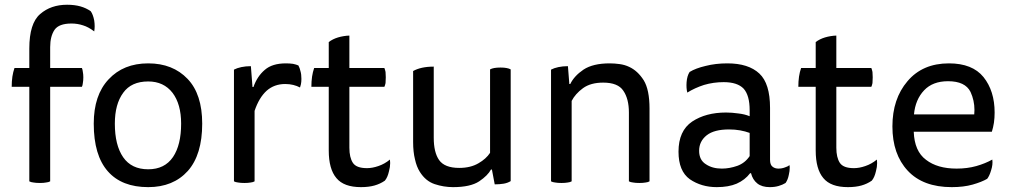

<svg xmlns="http://www.w3.org/2000/svg" viewBox="-20 -769 4260 809"><path d="M41 -482.4Q35.2 -465.8 32.2 -446.3Q29.3 -425.8 29.3 -403.3Q53.7 -403.3 103.5 -403.3Q103.5 -303.7 103.5 -4.9Q110.4 -1 121.1 0Q131.8 2 148.4 2Q164.1 2 173.8 0Q184.6 -1 191.4 -4.9Q191.4 -137.7 191.4 -403.3Q224.6 -403.3 325.2 -403.3Q328.1 -409.2 329.1 -418.9Q331.1 -429.7 331.1 -443.4Q331.1 -456.1 329.1 -465.8Q328.1 -475.6 325.2 -482.4Q280.3 -482.4 191.4 -482.4Q191.4 -503.9 191.4 -570.3Q191.4 -616.2 210 -643.6Q228.5 -669.9 281.2 -669.9Q306.6 -669.9 330.1 -662.1Q352.5 -655.3 377 -636.7Q378.9 -647.5 378.9 -658.2Q378.9 -669.9 377 -682.6Q372.1 -708 362.3 -721.7Q342.8 -735.4 318.4 -742.2Q293.9 -749 262.7 -749Q194.3 -749 149.4 -710Q103.5 -670.9 103.5 -564.5Q103.5 -537.1 103.5 -482.4Q87.9 -482.4 41 -482.4Z M604.5 -502Q500 -502 437.5 -434.6Q375 -368.2 375 -248Q375 -114.3 434.6 -46.9Q493.2 19.5 604.5 19.5Q710 19.5 771.5 -48.8Q832 -117.2 832 -248Q832 -372.1 770.5 -436.5Q708 -502 604.5 -502ZM463.9 -248Q463.9 -330.1 499 -377.9Q533.2 -425.8 604.5 -425.8Q669.9 -425.8 707 -377.9Q743.2 -330.1 743.2 -248Q743.2 -158.2 709 -107.4Q673.8 -55.7 604.5 -55.7Q534.2 -55.7 499 -106.4Q463.9 -157.2 463.9 -248Z M1047.9 -402.3Q1046.9 -402.3 1043.9 -402.3Q1042 -423.8 1037.1 -490.2Q1015.6 -490.2 997.1 -486.3Q978.5 -482.4 965.8 -475.6Q965.8 -453.1 965.8 -407.2Q965.8 -306.6 965.8 -4.9Q972.7 -1 983.4 0Q994.1 2 1009.8 2Q1025.4 2 1036.1 0Q1045.9 -1 1052.7 -4.9Q1052.7 -103.5 1052.7 -301.8Q1071.3 -357.4 1103.5 -386.7Q1135.7 -415 1181.6 -415Q1200.2 -415 1215.8 -411.1Q1231.4 -407.2 1244.1 -400.4Q1246.1 -405.3 1248 -414.1Q1250 -423.8 1250 -436.5Q1250 -456.1 1246.1 -468.8Q1243.2 -482.4 1237.3 -493.2Q1228.5 -497.1 1214.8 -500Q1201.2 -502 1184.6 -502Q1127 -502 1095.7 -474.6Q1063.5 -447.3 1047.9 -402.3Z M1303.7 -482.4Q1297.9 -465.8 1294.9 -446.3Q1292 -425.8 1292 -403.3Q1316.4 -403.3 1365.2 -403.3Q1365.2 -335.9 1365.2 -134.8Q1365.2 -56.6 1397.5 -18.6Q1428.7 19.5 1501 19.5Q1533.2 19.5 1557.6 12.7Q1582 5.9 1601.6 -7.8Q1613.3 -21.5 1619.1 -47.9Q1624 -65.4 1624 -82Q1624 -89.8 1623 -96.7Q1600.6 -78.1 1574.2 -69.3Q1548.8 -60.5 1526.4 -60.5Q1481.4 -60.5 1466.8 -83Q1452.1 -105.5 1452.1 -146.5Q1452.1 -231.4 1452.1 -403.3Q1489.3 -403.3 1599.6 -403.3Q1602.5 -409.2 1604.5 -418.9Q1605.5 -429.7 1605.5 -443.4Q1605.5 -456.1 1604.5 -465.8Q1602.5 -475.6 1599.6 -482.4Q1550.8 -482.4 1452.1 -482.4Q1452.1 -516.6 1452.1 -619.1Q1427.7 -618.2 1404.3 -611.3Q1381.8 -604.5 1365.2 -591.8Q1365.2 -555.7 1365.2 -482.4Q1350.6 -482.4 1303.7 -482.4Z M2052.7 -54.7Q2055.7 -39.1 2064.5 7.8Q2085 7.8 2102.5 4.9Q2119.1 2 2131.8 -5.9Q2131.8 -163.1 2131.8 -476.6Q2125 -480.5 2114.3 -482.4Q2104.5 -484.4 2088.9 -484.4Q2073.2 -484.4 2062.5 -482.4Q2051.8 -480.5 2044.9 -476.6Q2044.9 -359.4 2044.9 -125Q2028.3 -99.6 1996.1 -81.1Q1962.9 -61.5 1915 -61.5Q1853.5 -61.5 1830.1 -94.7Q1807.6 -127 1807.6 -188.5Q1807.6 -288.1 1807.6 -488.3Q1780.3 -488.3 1757.8 -483.4Q1736.3 -478.5 1720.7 -469.7Q1720.7 -455.1 1720.7 -426.8Q1720.7 -362.3 1720.7 -170.9Q1720.7 -128.9 1728.5 -97.7Q1735.4 -66.4 1749 -44.9Q1773.4 -5.9 1811.5 6.8Q1849.6 19.5 1888.7 19.5Q1961.9 19.5 1999 -4.9Q2035.2 -29.3 2048.8 -54.7Q2049.8 -54.7 2052.7 -54.7Z M2388.7 -343.8Q2404.3 -374 2436.5 -397.5Q2468.8 -420.9 2521.5 -420.9Q2584 -420.9 2606.4 -386.7Q2629.9 -352.5 2629.9 -294.9Q2629.9 -198.2 2629.9 -4.9Q2636.7 -1 2647.5 0Q2658.2 2 2673.8 2Q2689.5 2 2700.2 0Q2710 -1 2716.8 -4.9Q2716.8 -107.4 2716.8 -311.5Q2716.8 -390.6 2692.4 -430.7Q2667 -470.7 2630.9 -487.3Q2612.3 -496.1 2590.8 -499Q2569.3 -502 2548.8 -502Q2478.5 -502 2438.5 -475.6Q2399.4 -449.2 2382.8 -415Q2381.8 -415 2378.9 -415Q2377 -433.6 2373 -490.2Q2351.6 -490.2 2333 -486.3Q2314.5 -482.4 2301.8 -475.6Q2301.8 -453.1 2301.8 -407.2Q2301.8 -306.6 2301.8 -4.9Q2308.6 -1 2319.3 0Q2330.1 2 2345.7 2Q2361.3 2 2372.1 0Q2381.8 -1 2388.7 -4.9Q2388.7 -118.2 2388.7 -343.8Z M3144.5 -39.1Q3151.4 -11.7 3170.9 3.9Q3190.4 19.5 3223.6 19.5Q3244.1 19.5 3260.7 14.6Q3277.3 9.8 3290 2Q3299.8 -11.7 3303.7 -32.2Q3307.6 -47.9 3307.6 -63.5Q3307.6 -68.4 3306.6 -73.2Q3299.8 -67.4 3287.1 -63.5Q3274.4 -58.6 3259.8 -58.6Q3245.1 -58.6 3235.4 -66.4Q3224.6 -74.2 3224.6 -95.7Q3224.6 -168.9 3224.6 -314.5Q3224.6 -417 3179.7 -459Q3133.8 -502 3044.9 -502Q2995.1 -502 2953.1 -491.2Q2911.1 -481.4 2885.7 -465.8Q2875 -449.2 2873 -422.9Q2871.1 -397.5 2876 -378.9Q2907.2 -398.4 2946.3 -411.1Q2986.3 -422.9 3029.3 -422.9Q3086.9 -422.9 3113.3 -395.5Q3138.7 -367.2 3138.7 -304.7Q3138.7 -295.9 3138.7 -279.3Q3117.2 -288.1 3090.8 -291Q3063.5 -294.9 3039.1 -294.9Q2954.1 -294.9 2896.5 -256.8Q2838.9 -217.8 2838.9 -129.9Q2838.9 -47.9 2886.7 -13.7Q2935.5 19.5 3000 19.5Q3049.8 19.5 3084 4.9Q3119.1 -10.7 3140.6 -39.1Q3142.6 -39.1 3144.5 -39.1ZM3138.7 -111.3Q3119.1 -82 3086.9 -70.3Q3053.7 -58.6 3021.5 -58.6Q2981.4 -58.6 2954.1 -77.1Q2925.8 -94.7 2925.8 -133.8Q2925.8 -173.8 2958 -199.2Q2989.3 -223.6 3051.8 -223.6Q3077.1 -223.6 3098.6 -219.7Q3120.1 -215.8 3138.7 -209Q3138.7 -176.8 3138.7 -111.3Z M3355.5 -482.4Q3349.6 -465.8 3346.7 -446.3Q3343.8 -425.8 3343.8 -403.3Q3368.2 -403.3 3417 -403.3Q3417 -335.9 3417 -134.8Q3417 -56.6 3449.2 -18.6Q3480.5 19.5 3552.7 19.5Q3585 19.5 3609.4 12.7Q3633.8 5.9 3653.3 -7.8Q3665 -21.5 3670.9 -47.9Q3675.8 -65.4 3675.8 -82Q3675.8 -89.8 3674.8 -96.7Q3652.3 -78.1 3626 -69.3Q3600.6 -60.5 3578.1 -60.5Q3533.2 -60.5 3518.6 -83Q3503.9 -105.5 3503.9 -146.5Q3503.9 -231.4 3503.9 -403.3Q3541 -403.3 3651.4 -403.3Q3654.3 -409.2 3656.2 -418.9Q3657.2 -429.7 3657.2 -443.4Q3657.2 -456.1 3656.2 -465.8Q3654.3 -475.6 3651.4 -482.4Q3602.5 -482.4 3503.9 -482.4Q3503.9 -516.6 3503.9 -619.1Q3479.5 -618.2 3456.1 -611.3Q3433.6 -604.5 3417 -591.8Q3417 -555.7 3417 -482.4Q3402.3 -482.4 3355.5 -482.4Z M4159.2 -213.9Q4165 -232.4 4168 -252Q4170.9 -272.5 4170.9 -294.9Q4170.9 -385.7 4124 -444.3Q4077.1 -502 3978.5 -502Q3867.2 -502 3803.7 -426.8Q3740.2 -352.5 3740.2 -236.3Q3740.2 -119.1 3804.7 -49.8Q3869.1 19.5 3990.2 19.5Q4040 19.5 4078.1 8.8Q4116.2 -2 4139.6 -15.6Q4149.4 -28.3 4156.2 -51.8Q4164.1 -76.2 4161.1 -96.7Q4131.8 -80.1 4093.8 -69.3Q4055.7 -58.6 4010.7 -58.6Q3929.7 -58.6 3881.8 -95.7Q3833 -131.8 3830.1 -213.9Q3940.4 -213.9 4159.2 -213.9ZM3831.1 -287.1Q3836.9 -349.6 3874 -388.7Q3910.2 -426.8 3974.6 -426.8Q4046.9 -426.8 4069.3 -381.8Q4085.9 -345.7 4085.9 -305.7Q4085.9 -296.9 4085 -287.1Q4001 -287.1 3831.1 -287.1Z"/></svg>

Font: cl
Style: Regular
Weight: 400
Designer: Mitja Miklavcic
Version: Version 1.0